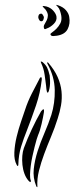

<svg xmlns="http://www.w3.org/2000/svg" viewBox="-20 -697 324 796"><path d="M79 -83Q93 -121 111.5 -160.5Q130 -200 150 -235Q151 -236 154.5 -240Q158 -244 160 -244Q163 -243 162.5 -237.5Q162 -232 162 -231Q159 -212 152.5 -183.5Q146 -155 138 -137Q136 -133 132 -119.5Q128 -106 123.5 -88Q119 -70 114.5 -49.5Q110 -29 107.5 -9.5Q105 10 104.5 26.5Q104 43 108 52Q108 56 107 57L106 58Q104 58 99 53Q88 41 81.5 23.5Q75 6 73 -13.5Q71 -33 72.5 -51Q74 -69 79 -83ZM84 -242Q95 -276 112 -309.5Q129 -343 143 -369Q145 -374 147 -375.5Q149 -377 150 -377Q153 -376 153 -373.5Q153 -371 153 -366Q147 -312 129.5 -260.5Q112 -209 91 -155Q78 -123 67.5 -89Q57 -55 56 -14Q56 -9 53 -9Q51 -9 49 -14Q38 -34 39.5 -65.5Q41 -97 49 -130Q57 -163 67.5 -193.5Q78 -224 84 -242ZM177 -432Q174 -437 176 -438Q178 -439 180 -437Q206 -407 219 -377.5Q232 -348 235 -318.5Q238 -289 233 -260.5Q228 -232 219 -205Q207 -167 191.5 -130Q176 -93 163 -58Q150 -23 141.5 11Q133 45 135 77Q135 79 134 79Q132 79 130 74Q116 40 120 3.5Q124 -33 136 -70.5Q148 -108 164.5 -146Q181 -184 193 -221Q208 -269 207 -324Q206 -379 177 -432ZM165 -387Q163 -401 159.5 -412.5Q156 -424 150 -437Q148 -442 150 -442Q152 -442 156 -440Q169 -429 175 -417.5Q181 -406 186 -384Q187 -375 187.5 -362.5Q188 -350 186.5 -339Q185 -328 182.5 -320Q180 -312 177 -313Q174 -315 172.5 -326.5Q171 -338 171 -342Q169 -354 168 -365Q167 -376 165 -387ZM216 -549Q211 -548 201 -547.5Q191 -547 189 -555Q189 -558 197 -563.5Q205 -569 214 -578Q223 -587 230 -600Q237 -613 234 -632Q232 -643 228.5 -653Q225 -663 220 -668Q218 -671 215 -673.5Q212 -676 213 -677Q215 -677 217 -676Q219 -675 221 -675Q242 -668 253.5 -654.5Q265 -641 267 -627Q272 -599 260.5 -576.5Q249 -554 216 -549ZM174 -579Q163 -572 162 -582Q160 -589 165 -597Q170 -605 174 -613.5Q178 -622 178.5 -632.5Q179 -643 169 -657Q166 -661 160.5 -666Q155 -671 157 -671Q159 -673 165 -671.5Q171 -670 173 -670Q190 -665 201 -652.5Q212 -640 214 -629Q217 -612 203 -598Q189 -584 174 -579ZM139 -623Q138 -627 140 -633Q142 -639 148 -640Q153 -642 157 -636Q161 -630 162 -626Q162 -622 160 -616Q158 -610 153 -609Q147 -608 143.5 -613Q140 -618 139 -623Z"/></svg>

Font: Akronim
Style: Regular
Weight: 400
Designer: Grzegorz Klimczewski
Foundry: Fonty.PL
Version: Version 1.001